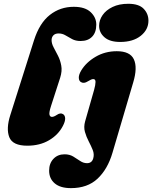

<svg xmlns="http://www.w3.org/2000/svg" viewBox="-20 -756 806 1016"><path d="M370.5 -720Q430 -720 459.8 -691.8Q489.5 -663.5 489.5 -626Q489.5 -584.5 467.5 -561.8Q445.5 -539 406.5 -539Q380.5 -539 361.8 -549Q343 -559 326.5 -569Q310 -579 290 -579Q272 -579 262.5 -569Q253 -559 253 -543.5Q253 -525.5 263.8 -505.2Q274.5 -485 286.8 -461.2Q299 -437.5 304.2 -408.8Q309.5 -380 298.5 -345L250 -195Q239 -161 241.8 -149.2Q244.5 -137.5 255 -137.5Q265 -137.5 280 -147.5Q300 -161.5 314.5 -151.5Q324.5 -144.5 324.8 -128.8Q325 -113 313 -90Q288.5 -42.5 239.5 -13.8Q190.5 15 124.5 15Q47 15 29.2 -30Q11.5 -75 34.5 -147L160 -543Q189 -634 243.8 -677Q298.5 -720 370.5 -720ZM616 -534Q561 -534 532.8 -558.8Q504.5 -583.5 504.5 -619.5Q504.5 -649.5 522.8 -676Q541 -702.5 575.8 -719.2Q610.5 -736 659 -736Q714.5 -736 740 -709.8Q765.5 -683.5 765.5 -646.5Q765.5 -599 724.8 -566.5Q684 -534 616 -534ZM685 -320 575 53Q549.5 139.5 496.2 189.5Q443 239.5 355.5 239.5Q299 239.5 269.5 214.2Q240 189 240 147Q240 108.5 262.8 84.5Q285.5 60.5 321.5 60.5Q348 60.5 367.5 72.2Q387 84 404.2 95.8Q421.5 107.5 440.5 107.5Q466.5 107.5 473.5 81.5Q479.5 60 470.8 38Q462 16 449.5 -7.8Q437 -31.5 429.5 -57.8Q422 -84 430.5 -114L478 -280.5Q485.5 -307.5 485.5 -322.5Q485.5 -337.5 473.5 -337.5Q463.5 -337.5 446.5 -326.5Q434 -318.5 425 -317.8Q416 -317 408.5 -321.5Q397.5 -328 397 -344.2Q396.5 -360.5 409.5 -382.5Q435.5 -426 485.8 -455.5Q536 -485 598 -485Q668.5 -485 688.5 -441.8Q708.5 -398.5 685 -320Z"/></svg>

Font: Fraunces 9pt Soft Black
Style: Italic
Weight: 900
Italic angle: -16°
Version: Version 1.000;[b76b70a41]